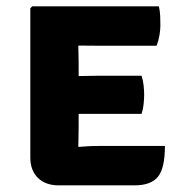

<svg xmlns="http://www.w3.org/2000/svg" viewBox="-20 -570 566 592"><path d="M488.5 -120Q488.5 -51.5 467 -25Q445.5 1.5 395 1.5H161Q120.5 1.5 97 -21.5Q73.5 -44.5 73.5 -84V-544.5L79.5 -550.5H470Q473.5 -534 474 -519Q474.5 -504 474.5 -491Q474.5 -478.5 471.8 -462Q469 -445.5 463 -429H284Q262.5 -429 221.5 -429.5Q221.5 -414.5 222 -403.2Q222.5 -392 222.5 -376.5V-335.5Q263 -336.5 284 -336.5H416.5Q421 -323 422.8 -306.5Q424.5 -290 424.5 -278.5Q424.5 -265.5 422.8 -248.8Q421 -232 416.5 -219H284Q275 -219 258 -219Q241 -219 222.5 -219V-176.5Q222.5 -159 222 -147Q221.5 -135 221.5 -118V-117Q238.5 -118.5 253.2 -119.2Q268 -120 289.5 -120Z"/></svg>

Font: Signika Negative SC
Style: Bold
Weight: 700
Designer: Anna Giedryś
Foundry: Anna Giedryś
Version: Version 2.000; ttfautohint (v1.8.3) -l 8 -r 50 -G 200 -x 9 -